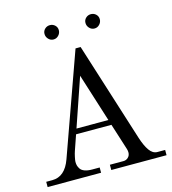

<svg xmlns="http://www.w3.org/2000/svg" viewBox="-128 -998 985 1101"><g transform="rotate(-15 365.0 -447.0)"><path d="M240 -821.8Q227.5 -835 227.5 -852.5Q227.5 -870.1 240 -881.8Q252.4 -893.6 270 -893.6Q287.6 -893.6 300 -881.8Q312.5 -870.1 312.5 -852.5Q312.5 -835 300 -821.8Q287.6 -808.6 270 -808.6Q252.4 -808.6 240 -821.8ZM483.2 -821.8Q470.7 -835 470.7 -852.5Q470.7 -870.1 483.2 -881.8Q495.6 -893.6 513.2 -893.6Q530.8 -893.6 543.2 -881.8Q555.7 -870.1 555.7 -852.5Q555.7 -835 543.2 -821.8Q530.8 -808.6 513.2 -808.6Q495.6 -808.6 483.2 -821.8ZM17.6 0V-31.2H53.7Q129.4 -31.2 163.1 -126L377.9 -726.6H408.2L594.2 -138.7Q610.4 -87.9 630.4 -59.6Q650.4 -31.2 677.7 -31.2H723.6V0H395.5V-31.2H476.6Q492.7 -31.2 504.6 -42.7Q516.6 -54.2 516.6 -72.3Q516.6 -82 513.7 -91.8L463.4 -250H253.4L222.2 -159.7Q217.8 -147.5 213.4 -127Q209 -106.4 209 -98.1Q209 -85.4 211.7 -75.7Q214.4 -65.9 221.9 -54.9Q229.5 -43.9 246.8 -37.6Q264.2 -31.2 290 -31.2H335V0ZM264.2 -281.2H453.6L362.8 -568.4Z"/></g></svg>

Font: Theano Modern
Style: Regular
Weight: 400
Designer: Alexey Kryukov
Version: Version 2.00